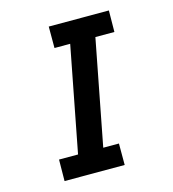

<svg xmlns="http://www.w3.org/2000/svg" viewBox="-102 -754 754 839"><g transform="rotate(-15 275.0 -335.0)"><path d="M359 0H87L88 -97H174L266 -573H195V-670H467L466 -573H380L288 -97H359Z"/></g></svg>

Font: Lode Term
Style: Bold Italic
Weight: 700
Italic angle: -11°
Monospace: yes
Designer: Belleve Invis
Foundry: Belleve Invis
Version: Version 29.2.0